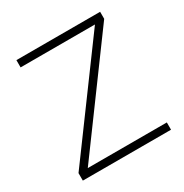

<svg xmlns="http://www.w3.org/2000/svg" viewBox="-126 -608 679 709"><g transform="rotate(-30 214.0 -254.0)"><path d="M28 0V-32L355 -477H38V-508H395V-478L67 -31H404V0Z"/></g></svg>

Font: IBM Plex Sans KR ExtLt
Style: Regular
Weight: 200
Designer: Mike Abbink; Paul van der Laan; Pieter van Rosmalen; Wujin Sim; Chorong Kim; Dohee Lee;
Foundry: Sandoll Inc.
Version: Version 1.002